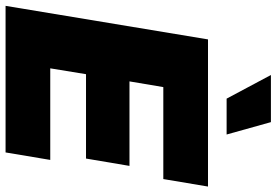

<svg xmlns="http://www.w3.org/2000/svg" viewBox="-172 -822 994 690"><g transform="rotate(90 325.0 -477.0)"><path d="M1 0 121.6 -727.5H650.4L623.5 -566.9H293L272.5 -445.3H576.2L549.8 -289.1H246.6L225.6 -160.6H554.7L527.8 0ZM334.5 -794.4 249.5 -953.6H418.9L463.4 -794.4Z"/></g></svg>

Font: Inter 16pt Black
Style: Italic
Weight: 900
Italic angle: -9.3988°
Version: Version 4.001;git-66647c0bb